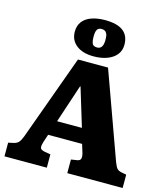

<svg xmlns="http://www.w3.org/2000/svg" viewBox="-139 -1089 1044 1196"><g transform="rotate(15 383.5 -491.0)"><path d="M3 0V-88L39 -96Q58 -101 68.5 -112.5Q79 -124 89 -150L289 -701H483L684 -145Q695 -116 704.5 -106Q714 -96 733 -92L765 -86V0H408V-88L447 -94Q465 -97 469 -109.5Q473 -122 467 -145L450 -200H231L214 -149Q207 -128 208.5 -112.5Q210 -97 240 -92L276 -86V0ZM263 -296H423L348 -543H345ZM377 -745Q307 -745 266 -777Q225 -809 225 -864Q225 -903 245.5 -929.5Q266 -956 303.5 -969Q341 -982 389 -982Q468 -982 506.5 -952.5Q545 -923 545 -864Q545 -827 524 -800.5Q503 -774 465 -759.5Q427 -745 377 -745ZM384 -804Q403 -804 413 -818Q423 -832 423 -864Q423 -888 418 -900.5Q413 -913 404 -918Q395 -923 383 -923Q363 -923 354.5 -909.5Q346 -896 346 -864Q346 -841 350 -827.5Q354 -814 362.5 -809Q371 -804 384 -804Z"/></g></svg>

Font: Literata ExtraBold
Style: Regular
Weight: 800
Designer: Latin by Veronika Burian and Jose Scaglione. Greek by Irene Vlachou. Cyrillic by Vera Evstafieva.
Foundry: TypeTogether
Version: Version 3.103;gftools[0.9.29]